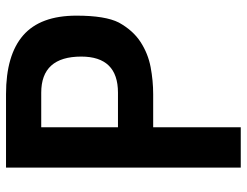

<svg xmlns="http://www.w3.org/2000/svg" viewBox="-111 -709 820 638"><g transform="rotate(-90 299.0 -390.0)"><path d="M195 0H61V-780H305Q435 -780 500.5 -723Q566 -666 566 -546Q566 -450 543 -405Q517 -358 478.5 -333Q440 -308 395 -299.5Q350 -291 305 -291H195ZM310 -408Q430 -408 430 -530Q430 -663 310 -663H195V-408Z"/></g></svg>

Font: Tanohe Sans SemiBold
Style: Regular
Weight: 600
Designer: Village Type and Design LLC & Cristiano Sobral
Foundry: Cooper Hewitt Smithsonian Design Museum
Version: Version 1.00;September 29, 2021;FontCreator 13.0.0.2655 64-b